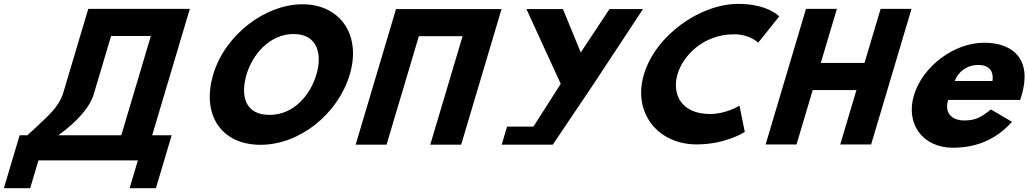

<svg xmlns="http://www.w3.org/2000/svg" viewBox="-29 -749 5319 993"><path d="M456.9 -265.4 545.5 -562.9H751.2L598.3 -49.5H272.8C370 -119.2 438.1 -196.6 456.9 -265.4ZM858.9 -49.5H758.1L952.8 -703.2H427.5L297.1 -265.4C270.3 -183.8 201 -133.7 113 -49.5H72.6L-8.9 224.2H127.1L169.9 80.5H684.1L641.4 224.2H777.4Z M1073.7 -363.9C1012.7 -159.1 1111.6 -0.1 1319 -0.1C1520.4 -0.1 1719 -159.1 1780 -363.9C1841 -568.8 1730 -726.9 1535.4 -726.9C1342.4 -726.9 1134.7 -568.8 1073.7 -363.9ZM1246.2 -363.9C1277.4 -468.5 1366.3 -573 1489.5 -573C1613.6 -573 1638.6 -468.5 1607.5 -363.9C1576.4 -259.4 1492.5 -154.8 1365 -154.8C1234.1 -154.8 1215.1 -259.4 1246.2 -363.9Z M2137.3 -561.9H2363.4L2196.3 -0.9H2356.1L2564.9 -702.1H2405.1H2179H2019.2L1810.4 -0.9H1970.2Z M2693.7 -702.1 2871 -315.4 2729.9 -94.4H2593.5L2565.7 -0.9H2670.2H2830L3045.1 -320.5L3296.4 -702.1H3123L2974.6 -477.7L2882.4 -702.1Z M3644.9 -159.4C3484.3 -159.4 3447.1 -271.6 3475.2 -365.9C3503 -459.4 3607 -571.6 3767.7 -571.6C3849.3 -571.6 3892.5 -528.3 3892.5 -528.3L4000.9 -664.3C4000.9 -664.3 3942 -728.9 3789.8 -728.9C3590.9 -728.9 3361.3 -565.7 3301.3 -364.2C3241.6 -163.6 3375.4 -2.1 3573.4 -2.1C3725.6 -2.1 3823 -66.7 3823 -66.7L3795.5 -202.7C3795.5 -202.7 3726.5 -159.4 3644.9 -159.4Z M4174.3 -283.2H4400.4L4316.6 -1.9H4476.4L4685.2 -703.1H4525.4L4442.1 -423.5H4216L4299.3 -703.1H4139.5L3930.7 -1.9H4090.5Z M5246.6 -232C5249.4 -238 5252.6 -249 5254.7 -256C5308.3 -436 5216.7 -528 5060.7 -528C4905.7 -528 4742.4 -406 4697.7 -256C4653.4 -107 4744 15 4899 15C5013 15 5118.1 -22 5204.9 -119L5096 -183C5039.3 -137 5011 -126 4954 -126C4909 -126 4851.1 -153 4874.6 -232ZM4908.8 -330C4925.8 -377 4970.5 -413 5031.5 -413C5083.5 -413 5111.8 -384 5103.8 -330Z"/></svg>

Font: Hussar
Style: BdOblThree
Weight: 700
Foundry: Cannot Into Space Fonts
Version: Version 2.00